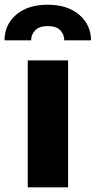

<svg xmlns="http://www.w3.org/2000/svg" viewBox="-64 -805 412 825"><path d="M228.5 0H55.2V-545.4H228.5ZM69.8 -631.8H-44.4Q-44.9 -697.8 5.4 -741.7Q55.7 -784.7 141.1 -784.7Q225.1 -784.7 276.4 -741.7Q326.7 -698.7 327.1 -631.8H212.4Q211.4 -657.2 195.8 -674.3Q178.7 -692.9 141.1 -692.9Q103 -692.9 86.4 -673.8Q69.8 -655.8 69.8 -631.8Z"/></svg>

Font: My Font
Style: Regular
Weight: 500
Designer: Rasmus Andersson
Foundry: rsms
Version: Version 0.001